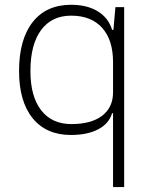

<svg xmlns="http://www.w3.org/2000/svg" viewBox="-20 -547 626 792"><path d="M272.5 9.8Q170.9 9.8 114.7 -59.3Q58.6 -128.4 58.6 -253.9Q58.6 -384.3 114.7 -455.8Q170.9 -527.3 273.4 -527.3Q339.4 -527.3 383.5 -500.2Q427.7 -473.1 442.4 -423.8H447.8L456.1 -517.6H492.2V224.6H446.3V-80.1H442.4Q429.7 -37.1 385.3 -13.7Q340.8 9.8 272.5 9.8ZM446.3 -291Q446.3 -382.3 401.1 -432.4Q356 -482.4 273.4 -482.4Q193.4 -482.4 149.4 -422.9Q105.5 -363.3 105.5 -253.9Q105.5 -149.4 149.7 -92.3Q193.8 -35.2 274.4 -35.2Q356.4 -35.2 401.4 -69.6Q446.3 -104 446.3 -166Z"/></svg>

Font: Cascadia Code NF ExtraLight
Style: Regular
Weight: 200
Monospace: yes
Designer: Aaron Bell
Foundry: Saja Typeworks
Version: Version 2404.023; ttfautohint (v1.8.4)